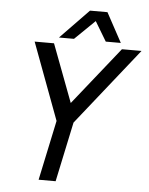

<svg xmlns="http://www.w3.org/2000/svg" viewBox="-57 -887 724 933"><g transform="rotate(5 305.0 -420.0)"><path d="M289.8 -385 514.8 -667H610.3L311.8 -291.8H228.8L89 -667H183.5ZM236.7 -330H319.7L249.7 0H166.7ZM347.3 -840.3H429L506.7 -697H433.3ZM425.7 -840.3 278.3 -697H205L344 -840.3Z"/></g></svg>

Font: Epunda Sans Light
Style: Italic
Weight: 300
Italic angle: -12.0243°
Designer: Simon Atzbach
Foundry: typofactur
Version: Version 2.204